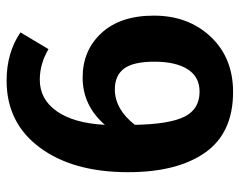

<svg xmlns="http://www.w3.org/2000/svg" viewBox="-94 -634 743 596"><g transform="rotate(-90 278.0 -335.5)"><path d="M336 -451Q420 -451 474 -392.5Q528 -334 528 -230Q528 -123 462.5 -53.5Q397 16 291 16Q164 16 103 -70.5Q42 -157 42 -310Q42 -481 118.5 -584Q195 -687 326 -687Q413 -687 476 -644L424 -557Q378 -584 329 -584Q268 -584 231 -531Q194 -478 189 -382Q249 -451 336 -451ZM292 -88Q338 -88 361.5 -125Q385 -162 385 -228Q385 -294 363.5 -322.5Q342 -351 299 -351Q238 -351 189 -289Q191 -181 214.5 -134.5Q238 -88 292 -88Z"/></g></svg>

Font: FiraGO SemiBold
Style: Regular
Weight: 600
Designer: bBox Type
Foundry: bBox Type GmbH
Version: Version 1.001;PS 001.001;hotconv 1.0.88;makeotf.lib2.5.64775